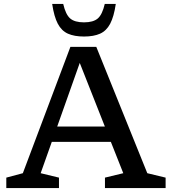

<svg xmlns="http://www.w3.org/2000/svg" viewBox="-20 -955 864 975"><path d="M728 -75.5 821 -53V0H513V-53L606 -75.5L543 -234.5H243L186.5 -75.5L279.5 -53V0H12V-53L96 -75.5L337.5 -717H469ZM270.5 -312.5H512.5L385 -635.5ZM406.5 -841.5Q453.5 -841.5 476.5 -861.2Q499.5 -881 512 -935H568Q558.5 -870.5 539.5 -834.5Q520.5 -798.5 488.2 -784Q456 -769.5 406.5 -769.5Q357.5 -769.5 325 -784Q292.5 -798.5 273.5 -834.5Q254.5 -870.5 245 -935H301Q313.5 -881 336.5 -861.2Q359.5 -841.5 406.5 -841.5Z"/></svg>

Font: Newsreader Caption
Style: Regular
Weight: 400
Designer: Hugues Gentile
Foundry: Production Type
Version: Version 1.001